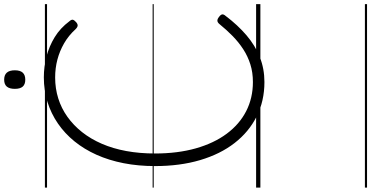

<svg xmlns="http://www.w3.org/2000/svg" viewBox="-440 -800 1741 900"><g transform="rotate(-90 430.0 -350.5)"><path d="M495 19Q406 19 333.5 -17.5Q261 -54 209 -121Q157 -188 129 -282.5Q101 -377 101 -494Q101 -572 114.5 -641Q128 -710 154 -768Q180 -826 217 -871.5Q254 -917 300.5 -949Q347 -981 401.5 -998Q456 -1015 517 -1015Q567 -1015 615 -1002.5Q663 -990 705.5 -964Q748 -938 780 -895Q788 -886 787 -879.5Q786 -873 776 -864Q767 -856 759.5 -856.5Q752 -857 743 -866Q713 -899 676.5 -920Q640 -941 600 -951.5Q560 -962 516 -962Q465 -962 418.5 -947.5Q372 -933 332 -904.5Q292 -876 260 -835.5Q228 -795 205.5 -743Q183 -691 171.5 -628.5Q160 -566 160 -494Q160 -388 184 -303Q208 -218 252.5 -158Q297 -98 358.5 -66.5Q420 -35 495 -35Q540 -35 578 -47Q616 -59 649 -80.5Q682 -102 711 -130.5Q740 -159 766 -191Q774 -201 782 -201.5Q790 -202 800 -194Q811 -186 812 -179Q813 -172 805 -163Q762 -106 714 -65Q666 -24 611.5 -2.5Q557 19 495 19ZM506 -1102Q484 -1102 473.5 -1114Q463 -1126 463 -1151Q463 -1176 473.5 -1188.5Q484 -1201 506 -1201Q528 -1201 539 -1188.5Q550 -1176 550 -1151Q550 -1126 539 -1114Q528 -1102 506 -1102ZM0 490H860V500H0ZM0 -20H860V0H0ZM0 -505H860V-500H0ZM0 -1010H860V-1000H0Z"/></g></svg>

Font: Playwrite NG Modern Guides
Style: Regular
Weight: 400
Designer: Veronika Burian, José Scaglione
Foundry: TypeTogether
Version: Version 1.003